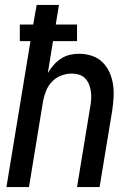

<svg xmlns="http://www.w3.org/2000/svg" viewBox="-20 -755 540 775"><path d="M6 0 103 -589H60V-656H114L128 -735H218L205 -656H291V-589H194L173 -460Q183 -477 196 -492Q209 -507 225.5 -518Q242 -529 261 -533.5Q280 -538 298 -538Q325 -538 350 -530Q375 -522 393 -504.5Q411 -487 421.5 -464Q432 -441 436 -415.5Q440 -390 438.5 -363Q437 -336 433 -309L382 0H291L344 -323Q347 -338 348 -354Q349 -370 347 -385Q345 -400 339.5 -414Q334 -428 324 -438.5Q314 -449 299.5 -453.5Q285 -458 270 -458Q248 -458 227 -450Q206 -442 190.5 -426Q175 -410 166.5 -389.5Q158 -369 154 -348L97 0Z"/></svg>

Font: Iosevka Curly Medium Oblique
Style: Regular
Weight: 500
Italic angle: -9°
Monospace: yes
Designer: Belleve Invis
Foundry: Belleve Invis
Version: Version 11.1.0; ttfautohint (v1.8.3)